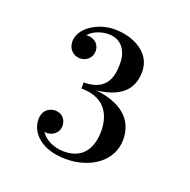

<svg xmlns="http://www.w3.org/2000/svg" viewBox="-91 -1001 632 639"><g transform="rotate(20 225.0 -681.0)"><path d="M363 -577C363 -635 329 -688 223.5 -700.5C320.5 -712 345 -759.5 345 -811.5C345 -878 278.5 -912.5 211.5 -912.5C150.5 -912.5 92 -873.5 92 -827C92 -798.5 112.5 -782 134.5 -782C153.5 -782 176 -795 176 -823C176 -847.5 156 -862 134.5 -862C132.5 -862 130 -862 128 -861.5C144.5 -880.5 172.5 -890.5 198 -890.5C243.5 -890.5 266.5 -856 266.5 -811.5C266.5 -773 261.5 -711 174 -711V-689.5C267.5 -689.5 284.5 -623 284.5 -578.5C284.5 -517.5 257 -472.5 190.5 -472.5C153.5 -472.5 122.5 -489 107.5 -512C110 -511.5 113 -511 116 -511C137.5 -511 157.5 -527 157.5 -550C157.5 -575.5 140 -591 118 -591C93.5 -591 74.5 -573.5 74.5 -545C74.5 -498.5 116.5 -451 205.5 -451C290 -451 363 -499 363 -577Z"/></g></svg>

Font: Bodoni* 06pt Medium
Style: Regular
Weight: 500
Version: Version 2.3